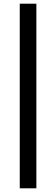

<svg xmlns="http://www.w3.org/2000/svg" viewBox="-20 -770 304 1040"><path d="M87 250V-750H177V250Z"/></svg>

Font: Assistant
Style: Bold
Weight: 700
Designer: Hebrew By Ben Nathan, Latin by Paul Hunt
Version: Version 2.001;PS 002.001;hotconv 1.0.88;makeotf.lib2.5.64775